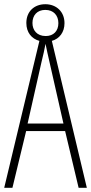

<svg xmlns="http://www.w3.org/2000/svg" viewBox="-20 -891 432 911"><path d="M353 0H392L226 -697C262 -707 286 -738 286 -781C286 -836 247 -871 195 -871C143 -871 105 -837 105 -782C105 -737 130 -707 167 -697L0 0H39L104 -269H289ZM197 -720C155 -720 134 -748 134 -782C134 -818 156 -844 195 -844C234 -844 257 -818 257 -781C257 -744 234 -720 197 -720ZM215 -596 281 -305H111L177 -597C185 -631 191 -654 196 -683C202 -654 207 -630 215 -596Z"/></svg>

Font: Noto Sans Sinhala ExtraCondensed ExtraLight
Style: Regular
Weight: 200
Width: 2
Designer: Jelle Bosma - Monotype Design Team
Foundry: Monotype Imaging Inc.
Version: Version 2.006